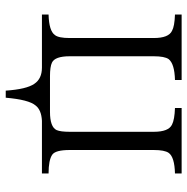

<svg xmlns="http://www.w3.org/2000/svg" viewBox="-12 -520 647 663"><g transform="rotate(90 311.5 -188.5)"><path d="M317.4 115.2H293Q288.1 43.5 269.5 16.6Q252 -9.8 213.4 -9.8H30.3V-32.7Q86.9 -34.2 101.1 -54.7Q111.3 -67.4 111.3 -105.5V-396Q111.3 -447.3 86.4 -459Q70.8 -467.8 30.3 -469.2V-492.2H256.3V-469.2Q200.2 -467.8 184.1 -447.3Q174.3 -433.1 174.3 -396V-105.5Q174.3 -54.7 196.3 -44.4Q210.4 -37.6 243.2 -37.6H366.2Q418.5 -37.6 429.2 -60.5Q435.1 -74.2 435.1 -105.5V-396Q435.1 -447.3 410.2 -459Q393.1 -467.8 353 -469.2V-492.2H579.1V-469.2Q522 -467.8 507.8 -447.3Q498 -433.1 498 -396V-105.5Q498 -56.6 514.2 -45.4Q532.7 -32.7 579.1 -32.7V-9.8H397Q359.4 -7.8 344.2 12.2Q324.2 35.6 317.4 115.2Z"/></g></svg>

Font: I.MingCP
Style: Regular
Weight: 400
Designer: I.Font Project
Version: Version 8.000; Sep 06, 2022